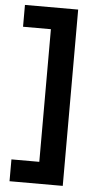

<svg xmlns="http://www.w3.org/2000/svg" viewBox="-58 -796 486 920"><g transform="rotate(5 185.0 -336.0)"><path d="M24 -17H158V-655H24V-760H280V88H24Z"/></g></svg>

Font: Kufam SemiBold
Style: Regular
Weight: 600
Designer: Wael Morcos, Artur Schmal
Foundry: Original Type
Version: Version 1.300; ttfautohint (v1.8.3)